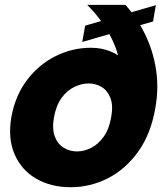

<svg xmlns="http://www.w3.org/2000/svg" viewBox="-20 -760 680 787"><path d="M329.1 -654.8 618.9 -738.8 607.3 -672 317.1 -588ZM352.4 -564.2Q374.8 -564.2 393.9 -560.6Q413 -557 430.5 -550.3Q448 -543.7 463.9 -533.1Q453.9 -570.9 435.3 -607Q416.6 -643.1 391.9 -676.9Q367.2 -710.6 337.4 -740H494.1Q543.1 -685.2 575.7 -617.4Q608.3 -549.6 619.7 -473.8Q631.2 -397.9 616.7 -317Q598.3 -210.6 546.4 -138.3Q494.6 -66.1 422.2 -29.3Q349.9 7.4 269.5 7.4Q188.9 7.4 128.4 -27.6Q67.9 -62.6 39.8 -127.6Q11.6 -192.6 26.6 -280.2Q42.6 -368.3 90.6 -431.8Q138.7 -495.3 207.5 -529.8Q276.3 -564.2 352.4 -564.2ZM295.4 -139.3Q324.7 -139.3 353.8 -154Q382.8 -168.6 405.1 -199.8Q427.3 -230.9 435.7 -279.2Q444.6 -327.9 432.5 -358.6Q420.5 -389.2 396.3 -403.6Q372.1 -418 343.4 -418Q314.6 -418 284.7 -403.6Q254.8 -389.2 232.4 -358.6Q210.1 -327.9 201.2 -279.2Q192.8 -230.9 204.9 -199.8Q217 -168.6 241.9 -154Q266.7 -139.3 295.4 -139.3Z"/></svg>

Font: Poppins Variable
Style: Italic
Weight: 100
Italic angle: -10°
Designer: Jonny Pinhorn
Foundry: Indian Type Foundry
Version: Version 6.000